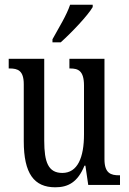

<svg xmlns="http://www.w3.org/2000/svg" viewBox="-20 -786 550 816"><path d="M203 -619V-606H238C286 -649 354 -721 374 -756V-766H278C263 -721 231 -670 203 -619ZM215 10C269 10 310 -11 339 -82H343L355 0H490V-41H486C452 -41 424 -49 424 -109V-536H275V-495H278C312 -495 337 -486 337 -422V-215C337 -117 310 -51 245 -51C185 -51 168 -97 168 -188V-536H17V-495H21C56 -495 81 -486 81 -428V-186C81 -48 125 10 215 10Z"/></svg>

Font: Noto Serif Devanagari ExtraCondensed
Style: Regular
Weight: 400
Width: 2
Designer: Universal Thirst, Indian Type Foundry and the Monotype Design Team
Foundry: Monotype Imaging Inc.
Version: Version 2.004